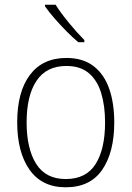

<svg xmlns="http://www.w3.org/2000/svg" viewBox="-20 -785 559 815"><path d="M465 -265Q465 -139 414 -64.5Q363 10 259 10Q158 10 105.5 -64.5Q53 -139 53 -266Q53 -395 107 -467Q161 -539 262 -539Q332 -539 377 -504.5Q422 -470 443.5 -408.5Q465 -347 465 -265ZM93 -266Q93 -154 133.5 -89.5Q174 -25 259 -25Q346 -25 386 -89Q426 -153 426 -265Q426 -336 409.5 -390Q393 -444 357 -474.5Q321 -505 262 -505Q177 -505 135 -442Q93 -379 93 -266ZM216 -765Q238 -730 273 -687.5Q308 -645 338 -615V-606H312Q288 -626 261.5 -653Q235 -680 211 -707.5Q187 -735 171 -758V-765Z"/></svg>

Font: Noto Sans Sinhala UI SemiCondensed ExtraLight
Style: Regular
Weight: 200
Width: 4
Designer: Jelle Bosma - Monotype Design Team
Foundry: Monotype Imaging Inc.
Version: Version 2.006; ttfautohint (v1.8.4.7-5d5b)